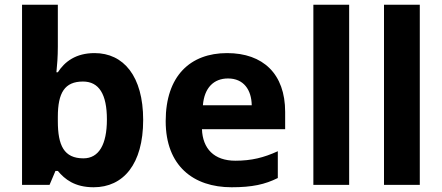

<svg xmlns="http://www.w3.org/2000/svg" viewBox="-20 -780 1865 810"><path d="M224 -583V-760H73V0H189L214 -59H224C253 -24 295 10 375 10C500 10 584 -87 584 -274C584 -459 501 -556 379 -556C300 -556 253 -520 224 -475H218C221 -503 224 -542 224 -583ZM330 -436C398 -436 431 -382 431 -276C431 -170 397 -112 332 -112C250 -112 224 -166 224 -269V-287C224 -389 253 -436 330 -436Z M938 -556C783 -556 679 -460 679 -269C679 -80 796 10 957 10C1044 10 1098 -2 1152 -29V-142C1093 -115 1041 -102 973 -102C883 -102 835 -153 832 -235H1183V-308C1183 -468 1090 -556 938 -556ZM942 -449C1008 -449 1041 -401 1042 -336H836C842 -410 882 -449 942 -449Z M1453 0V-760H1302V0Z M1751 0V-760H1600V0Z"/></svg>

Font: Noto Sans Myanmar UI
Style: Bold
Weight: 700
Designer: Monotype Design Team
Foundry: Monotype Imaging Inc.
Version: Version 2.103